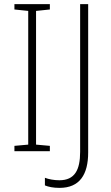

<svg xmlns="http://www.w3.org/2000/svg" viewBox="-20 -734 537 932"><path d="M222 0V-26L155 -32V-681L222 -688V-714H50V-688L117 -681V-32L50 -26V0ZM269 178C367 178 408 113 408 6V-714H369V3C369 91 343 141 268 141C242 141 216 136 198 129V166C215 173 238 178 269 178Z"/></svg>

Font: Noto Sans Thai Looped SemiCondensed ExtraLight
Style: Regular
Weight: 200
Width: 4
Designer: Sasikarn Vongin, Ben Mitchell
Foundry: The Fontpad Ltd
Version: Version 1.001